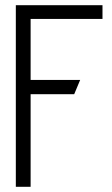

<svg xmlns="http://www.w3.org/2000/svg" viewBox="-20 -720 431 740"><path d="M375 -700H41V0H98V-357H266L289 -412H98V-647H375Z"/></svg>

Font: Advent Pro
Style: Regular
Weight: 400
Designer: VivaRado, Andreas Kalpakidis
Foundry: VivaRado, Andreas Kalpakidis
Version: Version 3.000